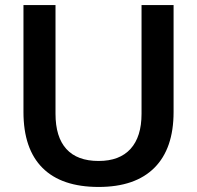

<svg xmlns="http://www.w3.org/2000/svg" viewBox="-20 -732 780 761"><path d="M73 -288V-712H200V-281Q200 -189 243 -141.5Q286 -94 371 -94Q454 -94 497.5 -142Q541 -190 541 -281V-712H668V-288Q668 -143 592 -67Q516 9 371 9Q224 9 148.5 -66.5Q73 -142 73 -288Z"/></svg>

Font: Muli-Bold
Style: Bold
Weight: 700
Version: Version 2.000